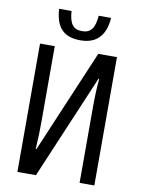

<svg xmlns="http://www.w3.org/2000/svg" viewBox="-99 -986 770 1052"><g transform="rotate(10 286.5 -460.0)"><path d="M432 -920H363C358 -852 337 -821 287 -821C238 -821 217 -849 212 -920H143C149 -816 195 -770 287 -770C376 -770 425 -820 432 -920ZM73 -714V0H176L422 -580H426C421 -526 419 -478 419 -437V0H501V-714H397L154 -141H150C154 -209 155 -250 155 -287V-714Z"/></g></svg>

Font: Noto Sans UI Condensed
Style: Regular
Weight: 400
Width: 3
Designer: Monotype Design Team
Foundry: Monotype Imaging Inc.
Version: Version 1.901